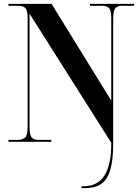

<svg xmlns="http://www.w3.org/2000/svg" viewBox="-20 -734 727 994"><path d="M402 240V230H414Q556 230 556 10V5L133 -663V-78Q133 -36 143.5 -23Q154 -10 179 -10H246V0H24V-10H72Q99 -10 111 -23Q123 -36 123 -78V-640Q123 -679 112 -691.5Q101 -704 76 -704H24V-714H247L556 -213V-640Q556 -679 545 -691.5Q534 -704 509 -704H446V-714H674V-704H612Q587 -704 576.5 -691Q566 -678 566 -636V9Q566 98 550 148.5Q534 199 502 219.5Q470 240 421 240Z"/></svg>

Font: Noto Serif Display Condensed
Style: Bold
Weight: 700
Width: 3
Designer: Monotype Design Team
Foundry: Monotype Imaging Inc.
Version: Version 2.009